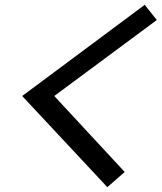

<svg xmlns="http://www.w3.org/2000/svg" viewBox="-20 -798 670 796"><path d="M425 -22 72 -400 580 -778 630 -715 205 -400 497 -85Z"/></svg>

Font: Victor Mono Thin SemiBold
Style: Italic
Weight: 600
Italic angle: -12°
Monospace: yes
Version: Version 1.561;gftools[0.9.30]